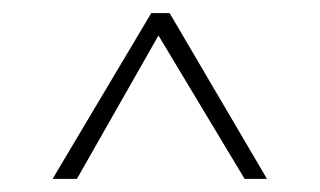

<svg xmlns="http://www.w3.org/2000/svg" viewBox="-20 -746 486 292"><path d="M238 -726 386 -474H352L221 -692L97 -474H60L210 -726Z"/></svg>

Font: SpoqaHanSansJP-Thin
Style: Regular
Weight: 250
Designer: [Source Han Sans]
Ryoko NISHIZUKA  (kana & ideographs); Paul D. Hunt (Latin, Greek & Cyrillic); Wenlong ZHANG  (bopomofo
Foundry: Spoqa (http://bi.spoqa.com)
Version: Version 1.002.20150607